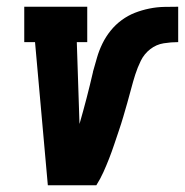

<svg xmlns="http://www.w3.org/2000/svg" viewBox="-20 -550 549 570"><path d="M122 0 84 -425H52V-530H239V-425H208L216 -182Q227 -220 237 -258.5Q247 -297 256 -336V-337Q262 -358 268 -379Q274 -400 284 -420.5Q294 -441 308.5 -459Q323 -477 341.5 -490.5Q360 -504 380.5 -512Q401 -520 423 -524.5Q445 -529 466.5 -529.5Q488 -530 509 -530V-425Q488 -425 466 -421.5Q444 -418 426 -404Q408 -390 398 -369.5Q388 -349 381.5 -328.5Q375 -308 369.5 -287Q364 -266 358 -245Q352 -224 346 -203.5Q340 -183 333 -162.5Q326 -142 319 -121Q312 -100 304 -79.5Q296 -59 287 -39Q278 -19 266 0Z"/></svg>

Font: Iosevka Slab Extrabold Oblique
Style: Regular
Weight: 800
Italic angle: -9°
Monospace: yes
Designer: Belleve Invis
Foundry: Belleve Invis
Version: Version 11.1.1; ttfautohint (v1.8.3)